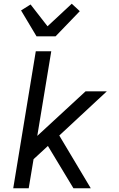

<svg xmlns="http://www.w3.org/2000/svg" viewBox="-20 -1010 640 1030"><path d="M374 0 237 -227 160 -156 134 0H51L172 -735H255L180 -281L439 -520H553L298 -283L467 0ZM176 -815 93 -954 144 -986 235 -869 365 -990 408 -950 278 -815Z"/></svg>

Font: Iosevka Extended Oblique
Style: Regular
Weight: 400
Width: 7
Italic angle: -9°
Monospace: yes
Designer: Belleve Invis
Foundry: Belleve Invis
Version: Version 32.0.1; ttfautohint (v1.8.4)